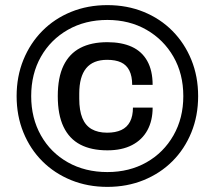

<svg xmlns="http://www.w3.org/2000/svg" viewBox="-20 -719 840 751"><path d="M400 12Q323 12 258 -14.5Q193 -41 145.5 -88.5Q98 -136 71.5 -201Q45 -266 45 -343Q45 -420 71.5 -485Q98 -550 145.5 -598Q193 -646 258 -672.5Q323 -699 400 -699Q477 -699 542 -672.5Q607 -646 654.5 -598Q702 -550 728.5 -485Q755 -420 755 -343Q755 -266 728.5 -201Q702 -136 654.5 -88.5Q607 -41 542 -14.5Q477 12 400 12ZM400 -131Q337 -131 294 -153.5Q251 -176 228.5 -223Q206 -270 206 -343Q206 -416 228.5 -462.5Q251 -509 294 -531.5Q337 -554 400 -554Q456 -554 495.5 -536Q535 -518 556 -480.5Q577 -443 577 -387H497Q497 -421 486 -443Q475 -465 453.5 -475Q432 -485 399 -485Q344 -485 317 -452Q290 -419 290 -353V-333Q290 -287 302 -257.5Q314 -228 338.5 -214Q363 -200 399 -200Q432 -200 454.5 -210.5Q477 -221 488.5 -243Q500 -265 500 -298H577Q577 -247 556.5 -209.5Q536 -172 496.5 -151.5Q457 -131 400 -131ZM400 -46Q486 -46 553 -84Q620 -122 658.5 -189.5Q697 -257 697 -343Q697 -430 658.5 -497Q620 -564 553 -602.5Q486 -641 400 -641Q313 -641 245.5 -602.5Q178 -564 140 -497Q102 -430 102 -343Q102 -257 140 -189.5Q178 -122 245.5 -84Q313 -46 400 -46Z"/></svg>

Font: Archivo SemiExpanded SemiBold
Style: Regular
Weight: 600
Width: 6
Designer: Hector Gatti
Foundry: Omnibus-Type
Version: Version 2.001